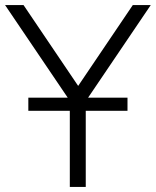

<svg xmlns="http://www.w3.org/2000/svg" viewBox="-21 -739 616 759"><path d="M255 0V-373L269 -320L-1 -719H72L293 -392H283L504 -719H575L305 -320L318 -373V0ZM91 -301V-353H483V-301Z"/></svg>

Font: Nunitoga
Style: Light
Weight: 300
Designer: Vernon Adams
Foundry: Vernon Adams
Version: Version 1.0